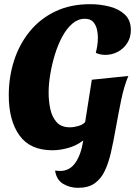

<svg xmlns="http://www.w3.org/2000/svg" viewBox="-20 -700 654 920"><path d="M231 20Q124 20 73 -51.5Q22 -123 22 -243Q22 -331 47.5 -410Q73 -489 123 -550Q173 -611 245.5 -645.5Q318 -680 412 -680Q460 -680 505 -668.5Q550 -657 578.5 -630Q607 -603 607 -556Q607 -521 590 -494Q573 -467 545 -452Q517 -437 484 -437Q474 -437 461 -439.5Q448 -442 439 -447Q443 -462 446 -480Q449 -498 449 -522Q449 -541 444 -561Q439 -581 426 -595.5Q413 -610 386 -610Q354 -610 327 -587Q300 -564 279 -525.5Q258 -487 243.5 -440Q229 -393 221 -345Q213 -297 213 -256Q213 -216 221 -178Q229 -140 251 -115Q273 -90 315 -90Q333 -90 354.5 -96Q376 -102 388 -115L420 -318L595 -336Q574 -286 560.5 -220Q547 -154 533 -76Q523 -19 511.5 31Q500 81 482 119Q464 157 433.5 178.5Q403 200 354 200Q314 200 282 180.5Q250 161 244 117Q254 119 267 119Q312 120 340 81.5Q368 43 379 -27Q346 -2 306.5 9Q267 20 231 20Z"/></svg>

Font: Sansita Swashed
Style: Bold
Weight: 700
Designer: Pablo Cosgaya
Foundry: Omnibus-Type
Version: Version 1.003; ttfautohint (v1.8.3)